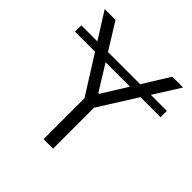

<svg xmlns="http://www.w3.org/2000/svg" viewBox="-194 -856 1004 1004"><g transform="rotate(45 308.5 -353.5)"><path d="M625 -513.7H476.6L343.8 -302.7V0H273.4V-302.7L140.6 -513.7H-7.8V-560.5H110.8L18.6 -707H98.6L189.5 -560.5H427.7L518.6 -707H598.6L506.3 -560.5H625ZM305.7 -373H311.5L398.9 -513.7H218.3Z"/></g></svg>

Font: Pretendard GOV Light
Style: Regular
Weight: 300
Designer: Base glyphs from Inter by Rasmus Andersson; Hangeul glyphs from Noto Sans CJK(Source Han Sans) by Jang Soo-young and Kan
Foundry: Kil Hyung-jin
Version: Version 1.309